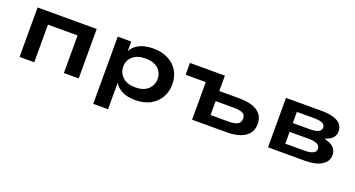

<svg xmlns="http://www.w3.org/2000/svg" viewBox="-44 -1079 3384 1828"><g transform="rotate(20 1647.5 -165.5)"><path d="M106 0V-501H705V0H555V-381H255V0Z M918 180V-501H1055V-405Q1084 -458 1141 -484.5Q1198 -511 1276 -511Q1366 -511 1430 -477Q1494 -443 1528 -385Q1562 -327 1562 -251Q1562 -177 1528.5 -118Q1495 -59 1432 -24.5Q1369 10 1277 10Q1201 10 1147.5 -16.5Q1094 -43 1068 -88V180ZM1240 -104Q1323 -104 1368 -146.5Q1413 -189 1413 -252Q1413 -315 1368.5 -355.5Q1324 -396 1240 -396Q1156 -396 1110.5 -355.5Q1065 -315 1065 -252Q1065 -189 1110.5 -146.5Q1156 -104 1240 -104Z M1854 0V-381H1650V-501H2004V-345H2203Q2328 -345 2391.5 -301.5Q2455 -258 2455 -174Q2455 -118 2426 -79.5Q2397 -41 2341 -20.5Q2285 0 2205 0ZM2004 -102H2188Q2246 -102 2276.5 -118Q2307 -134 2307 -175Q2307 -216 2276 -229.5Q2245 -243 2188 -243H2004Z M2623 0V-501H2986Q3056 -501 3105 -486Q3154 -471 3178.5 -442.5Q3203 -414 3203 -372Q3203 -334 3178.5 -306Q3154 -278 3104 -264L3107 -258Q3149 -249 3175 -232Q3201 -215 3213.5 -192Q3226 -169 3226 -140Q3226 -75 3165.5 -37.5Q3105 0 3000 0ZM2766 -89H2958Q3015 -89 3045 -103.5Q3075 -118 3075 -149Q3075 -180 3044.5 -194.5Q3014 -209 2959 -209H2766ZM2766 -298H2941Q2996 -298 3024 -312.5Q3052 -327 3052 -356Q3052 -385 3024.5 -398Q2997 -411 2941 -411H2766Z"/></g></svg>

Font: Nunito Sans 7pt Expanded
Style: Bold
Weight: 700
Width: 7
Designer: Vernon Adams
Foundry: Vernon Adams
Version: Version 3.101;gftools[0.9.27]